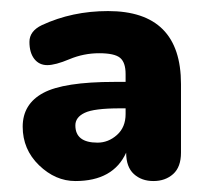

<svg xmlns="http://www.w3.org/2000/svg" viewBox="-20 -730 376 347"><path d="M116.2 -503.4Q116.2 -472.2 156.2 -472.2Q175.8 -472.2 191.4 -486.1Q207 -500 207 -523.9V-534.2H196.8Q149.9 -534.2 133.1 -526.1Q116.2 -518.1 116.2 -503.4ZM208 -454.1Q184.6 -402.8 116.2 -402.8Q80.1 -402.8 50.5 -431.4Q21 -460 21 -501Q21 -542 58.1 -562Q95.2 -582 187 -582H207V-596.2Q207 -617.2 197 -625.5Q187 -633.8 159.2 -633.8Q131.3 -633.8 105.5 -623Q80.1 -612.3 65.4 -612.3Q50.8 -612.3 42 -623.5Q33.2 -634.8 33.2 -654.3Q33.2 -673.8 55.7 -684.6Q110.4 -710 175.3 -710Q307.1 -710 307.1 -578.1V-454.1Q307.1 -428.2 293 -415.5Q278.8 -402.8 257.3 -402.8Q235.8 -402.8 221.9 -415.5Q208 -428.2 208 -454.1Z"/></svg>

Font: Nunito-Bold
Style: Bold
Weight: 700
Designer: Vernon Adams
Foundry: newtypography
Version: Version 3.000